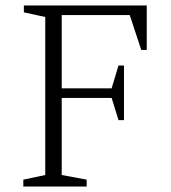

<svg xmlns="http://www.w3.org/2000/svg" viewBox="-20 -680 625 700"><path d="M65 0V-25L145 -42V-618L67 -635V-660H515V-498H495L453 -625H205V-358H387L412 -441H432V-242H412L387 -323H205V-42L296 -25V0Z"/></svg>

Font: Spectral SC ExtraLight
Style: Regular
Weight: 275
Designer: Jean-Baptiste Levee
Foundry: Production Type
Version: Version 2.001